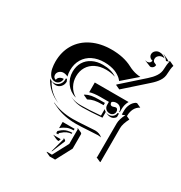

<svg xmlns="http://www.w3.org/2000/svg" viewBox="-200 -748 1088 1157"><g transform="rotate(30 343.5 -170.0)"><path d="M58.6 -244.1Q58.6 -313.7 90.8 -366.6Q123 -419.4 181.8 -448Q240.5 -476.6 317.4 -476.6Q401.4 -476.6 461.2 -445.1Q476.8 -436.8 491.9 -431.4Q507.1 -426 518.7 -424Q530.3 -421.9 536.6 -421.1Q543 -420.4 548.1 -420.4L449.7 -335.2Q444.1 -342 437.6 -348.3Q431.2 -354.5 419.3 -362.3Q407.5 -370.1 393.8 -375.6Q380.1 -381.1 360.1 -384.9Q340.1 -388.7 317.4 -388.7Q271.5 -388.7 236.2 -371.2Q200.9 -353.8 181 -320.8Q161.1 -287.8 161.1 -244.1Q161.1 -222.2 166.5 -202.4Q150.6 -210.7 135 -210.7Q119.4 -210.7 107.7 -200.3Q95.9 -189.9 95.9 -174.6Q95.9 -164.8 101.8 -157.8Q107.7 -150.9 116 -150.9Q116 -162.6 127.2 -170.9Q138.4 -179.2 154.3 -179.2Q154.3 -161.9 143.1 -150Q131.8 -138.2 116 -138.2Q104.7 -138.2 95.5 -143.1Q86.2 -147.9 80.1 -156.6Q74 -165.3 69.6 -175.7Q65.2 -186 62.9 -198.5Q60.5 -210.9 59.6 -221.9Q58.6 -232.9 58.6 -244.1ZM81.8 -140.6Q88.9 -134.8 97.4 -131.6Q129.6 -68.8 199.2 -36.4Q159.2 -52.2 129.3 -78.7Q99.4 -105.2 81.8 -140.6ZM98.6 -130.9V-131.1Q106.7 -128.4 116 -128.4Q136.2 -128.4 150.1 -143.4Q164.1 -158.4 164.1 -179.7V-188.5H171.4Q174.3 -180.7 178.2 -173.3Q178.2 -151.9 164.2 -136.8Q150.1 -121.8 130.1 -121.8Q121.1 -121.8 112.8 -124.5ZM175.3 -27.6Q239.3 2.9 322.3 2.9Q354.5 2.9 407.6 -1Q460.7 -4.9 473.6 -4.9Q504.2 -4.9 525.6 14.2L521 13.2Q512.7 11.5 503.7 11.5Q490.7 11.5 437.9 15Q385 18.6 352.5 18.6Q269.8 18.6 207 -10.7L176.8 -24.9ZM178.7 -244.1Q178.7 -281.7 196 -310.7Q213.4 -339.6 244.9 -355.3Q276.4 -371.1 317.4 -371.1Q377 -371.1 414.3 -344.7L408.7 -346.2Q381.6 -355 347.4 -355Q306.9 -355 275.9 -339.5Q244.9 -324 227.8 -295.7Q210.7 -267.3 210.7 -230.2Q210.7 -195.8 226.3 -166.9Q241.9 -137.9 270 -120.4L272.2 -117.7Q228.8 -131.1 203.7 -165.4Q178.7 -199.7 178.7 -244.1ZM246.6 -108.6Q280.8 -92.8 322.3 -92.8Q376 -92.8 459 -99.9V-145Q464.8 -137.7 473.1 -133.1V-93.3Q390.4 -86.2 336.4 -86.2Q295.2 -86.2 260.7 -102.1ZM270 144.8 270.5 142.8Q274.2 144.5 278.3 144.5H320.1L314.9 160.4L308.3 160.6Q303.7 160.6 291.9 155.5Q280 150.4 270 144.8ZM278.3 48.8H361.3V59.8Q354.5 59.8 349.7 60.1Q345 60.3 335.4 62Q325.9 63.7 317.9 66.9Q309.8 70.1 299.1 76.4Q288.3 82.8 278.3 91.8ZM278.3 111.8 284.9 106Q296.1 95.7 307.6 89.2Q319.1 82.8 329.8 80.3Q340.6 77.9 346.8 77.1Q353 76.4 361.3 76.4V83.5Q345.2 84.7 330.7 90.8Q316.2 96.9 299.1 112.5L292.5 118.4V127H278.3ZM284.2 253.9 286.9 252H321L378.9 143.1V43.9Q378.9 39.1 374.5 36.9L375.2 35.2L405.3 49.1Q410.9 51.8 410.9 57.9V157.7L352.3 268.1H314.2ZM307.6 -156.2 309.6 -159.7Q328.9 -170.2 349.6 -174Q370.4 -177.7 400.4 -177.7H441.4V-162.1H430.7Q399.9 -162.1 378.9 -157.8Q357.9 -153.6 337.6 -142.3ZM308.3 234.4 335 136.7Q335 131.3 331.1 128.7Q339.6 132.1 344.2 135.5Q348.9 138.9 348.9 143.3L311 234.4ZM327.1 -186.3V-253.9H562.3Q546.9 -227.3 546.9 -195.3V-173.8H543Q543 -190.4 531.2 -201.8Q519.5 -213.1 502.9 -213.1Q484.1 -213.1 472.9 -202.4Q472.9 -181.6 488 -181.4Q493.2 -181.4 500.9 -184.4Q508.5 -187.5 513.7 -187.5Q519.8 -187.5 524 -181.3Q528.3 -175 528.3 -166.3Q528.3 -154.1 519.4 -145.5Q510.5 -137 498 -137Q480.7 -137 469.8 -147.5Q459 -158 459 -174.8V-195.3H400.4Q355 -195.3 327.1 -186.3ZM445.8 -305.4 446.3 -308.6Q460.7 -321.5 518.4 -372.8Q576.2 -424.1 590.6 -437Q603.8 -448.7 613.3 -459.2Q622.8 -469.7 631 -481.9Q639.2 -494.1 643.3 -507.6Q647.5 -521 647.5 -535.2Q647.5 -546.1 649.3 -562.1Q651.1 -578.1 654.3 -589.1Q652.3 -588.6 645.4 -584.7Q638.4 -580.8 633.5 -580.8Q621.3 -599.1 601.3 -607.7L604 -608.4L634.3 -594.5Q640.4 -591.6 646.2 -587.4Q653.3 -591.3 657.2 -591.6L687.3 -577.4Q683.6 -567.6 681.5 -550Q679.4 -532.5 679.4 -521.2Q679.4 -506.6 675.3 -492.9Q671.1 -479.2 662.8 -466.9Q654.5 -454.6 644.9 -444Q635.3 -433.3 621.8 -421.4L475.8 -291.5ZM475.6 -131.8Q485.8 -127.2 498 -127.2Q513.9 -127.2 525.5 -137.8Q537.1 -148.4 538.1 -164.1H546.9V-140.4Q541.5 -131.3 532.3 -126Q523.2 -120.6 512.2 -120.6Q500 -120.6 489.7 -125.2ZM525.6 -520.3 526.6 -521.7Q531.7 -519.5 537.6 -519.5Q540.5 -519.5 543.9 -520.4Q547.4 -521.2 551.5 -523.3Q555.7 -525.4 558.7 -530.3Q561.8 -535.2 562.3 -542Q551 -543 543.2 -551.4Q535.4 -559.8 535.4 -571.3Q535.4 -586.2 547.2 -596.8Q559.1 -607.4 575.2 -607.4Q600.3 -607.4 619.1 -589.1L614.7 -590.6Q610.1 -591.3 605.2 -591.3Q589.6 -591.3 578.5 -581.4Q567.4 -571.5 567.4 -557.6Q567.4 -547.1 574.2 -539.3L594.5 -529.8Q594.5 -518.8 586.9 -511.1Q579.3 -503.4 567.6 -503.4ZM561.5 130.9 564 128.7 564.5 -106.4Q564.5 -134.8 585.2 -175.8Q582.3 -174.8 578.9 -172.7Q575.4 -170.7 572.3 -169.4Q569.1 -168.2 564.5 -168.2V-195.3Q564.5 -218.8 574.5 -239.5Q584.5 -260.3 602.5 -271.5L610.4 -273.4L640.4 -259.5Q628.9 -254.2 620.1 -245Q611.3 -235.8 606.3 -225.1Q601.3 -214.4 598.9 -203.2Q596.4 -192.1 596.4 -181.2V-175L618.9 -164.6Q596.4 -121.3 596.4 -92.3V144.8H592.5Z"/></g></svg>

Font: AgreloyS1
Style: Medium
Weight: 400
Designer: gluk
Foundry: gluk
Version: Version 0.27